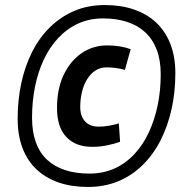

<svg xmlns="http://www.w3.org/2000/svg" viewBox="-20 -731 741 761"><path d="M328 10Q264 10 213 -7.5Q162 -25 125.5 -59Q89 -93 69.5 -143.5Q50 -194 50 -260Q50 -335 64.5 -402Q79 -469 107.5 -525.5Q136 -582 178.5 -623.5Q221 -665 275 -688Q329 -711 396 -711Q459 -711 510.5 -693.5Q562 -676 598.5 -642Q635 -608 655 -557.5Q675 -507 675 -440Q675 -366 660 -298.5Q645 -231 616.5 -175Q588 -119 545.5 -77Q503 -35 448.5 -12.5Q394 10 328 10ZM345 -149Q280 -149 243 -188Q206 -227 206 -303Q206 -379 232.5 -434.5Q259 -490 304 -520.5Q349 -551 404 -551Q432 -551 456 -547Q480 -543 498 -536L475 -454Q457 -459 439.5 -461.5Q422 -464 402 -464Q378 -464 359 -452Q340 -440 326 -418Q312 -396 305 -367Q298 -338 298 -306Q298 -282 307 -264.5Q316 -247 332 -238Q348 -229 371 -229Q390 -229 411 -232.5Q432 -236 451 -242L456 -169Q434 -161 405 -155Q376 -149 345 -149ZM334 -43Q389 -43 433.5 -63Q478 -83 512.5 -120Q547 -157 570 -206.5Q593 -256 605 -314Q617 -372 617 -436Q617 -493 601 -534.5Q585 -576 555 -603.5Q525 -631 483 -644.5Q441 -658 389 -658Q334 -658 289.5 -637.5Q245 -617 210.5 -580Q176 -543 153 -493.5Q130 -444 118.5 -386Q107 -328 107 -264Q107 -208 122.5 -166Q138 -124 167.5 -97Q197 -70 239 -56.5Q281 -43 334 -43Z"/></svg>

Font: Georama ExtraCondensed Thin
Style: Bold Italic
Weight: 700
Italic angle: -9°
Version: Version 1.001